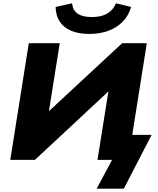

<svg xmlns="http://www.w3.org/2000/svg" viewBox="-20 -966 953 1160"><path d="M564 174 657 0H569L644 -471L676 -452L191 0H42L154 -705H341L266 -235L233 -255L718 -705H867L779 -151H896L728 174ZM520 -761Q455 -761 410 -780Q365 -799 341 -835.5Q317 -872 316 -924L415 -946Q421 -901 451 -882Q481 -863 535 -863Q590 -863 626 -883Q662 -903 681 -946L772 -924Q757 -871 721.5 -835Q686 -799 635 -780Q584 -761 520 -761Z"/></svg>

Font: Nunito Sans 10pt SemiExpanded Black
Style: Italic
Weight: 900
Width: 6
Italic angle: -9°
Designer: Vernon Adams
Foundry: Vernon Adams
Version: Version 3.101;gftools[0.9.27]